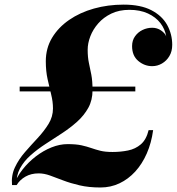

<svg xmlns="http://www.w3.org/2000/svg" viewBox="-20 -780 764 830"><path d="M32 20Q28 -21.5 44.5 -56.5Q61 -91.5 88 -122.5Q115 -153.5 142.8 -183.2Q170.5 -213 189.8 -244.2Q209 -275.5 209 -311Q209 -340.5 201.2 -371.5Q193.5 -402.5 185.8 -437.5Q178 -472.5 178 -515Q178 -571.5 205 -616.5Q232 -661.5 278.8 -693.8Q325.5 -726 386 -743Q446.5 -760 514.5 -760Q588 -760 634.5 -735.8Q681 -711.5 702.8 -671.8Q724.5 -632 724.5 -586Q724.5 -558 712.2 -537.5Q700 -517 680.2 -505.5Q660.5 -494 638 -494Q604.5 -494 577.8 -516.5Q551 -539 551 -580.5Q551 -605.5 563.8 -623.2Q576.5 -641 596.2 -650.5Q616 -660 638 -660Q659.5 -660 676.5 -648.2Q693.5 -636.5 698.5 -622.5Q693.5 -654 673.5 -680Q653.5 -706 619.5 -721.8Q585.5 -737.5 539.5 -737.5Q495 -737.5 461.2 -721.2Q427.5 -705 404.8 -679Q382 -653 370.5 -623Q359 -593 359 -565Q359 -533 364.2 -508.5Q369.5 -484 374.8 -457Q380 -430 380 -390Q380 -347 361.8 -314Q343.5 -281 313.8 -254.2Q284 -227.5 248.2 -204Q212.5 -180.5 177.2 -157.8Q142 -135 112.8 -109.2Q83.5 -83.5 66.5 -52Q49.5 -20.5 51 20ZM414.5 30.5Q363.5 30.5 324 21.2Q284.5 12 253.2 0Q222 -12 196.5 -21.2Q171 -30.5 147 -30.5Q114.5 -30.5 90 -16.5Q65.5 -2.5 52 20H39.5Q52.5 -15.5 77.5 -47.2Q102.5 -79 134.8 -103.8Q167 -128.5 202.5 -142.8Q238 -157 272 -157Q309 -157 332.5 -151.8Q356 -146.5 374.5 -140Q393 -133.5 414 -128.2Q435 -123 466.5 -123Q501.5 -123 533.5 -129.5Q565.5 -136 589 -156.2Q612.5 -176.5 622.5 -217.5H642Q634.5 -162 614.5 -116.5Q594.5 -71 564.5 -38.2Q534.5 -5.5 496.5 12.5Q458.5 30.5 414.5 30.5ZM65 -385V-405.5H565V-385Z"/></svg>

Font: Bodoni Moda 11pt
Style: Bold Italic
Weight: 700
Italic angle: -13°
Designer: Owen Earl
Foundry: indestructible type
Version: Version 2.004